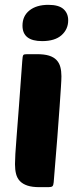

<svg xmlns="http://www.w3.org/2000/svg" viewBox="-20 -774 321 794"><path d="M144 0Q113 0 93.5 -6.5Q74 -13 62.5 -25Q51 -37 46.5 -54.5Q42 -72 42 -95Q42 -110 43.5 -137.5Q45 -165 49 -213.5Q53 -262 58.5 -336.5Q64 -411 72 -521Q73 -543 77 -547Q80 -550 93 -550H132Q163 -550 182.5 -544Q202 -538 213.5 -526Q225 -514 229.5 -497Q234 -480 234 -459Q234 -444 232 -414Q230 -384 226.5 -332.5Q223 -281 217 -204.5Q211 -128 202 -20Q201 -8 197 -4Q193 0 180 0ZM73 -668Q73 -708 102 -731Q131 -754 180 -754Q223 -754 242.5 -736.5Q262 -719 262 -690Q262 -653 234.5 -628.5Q207 -604 154 -604Q73 -604 73 -668Z"/></svg>

Font: Poetsen One
Style: Regular
Weight: 400
Designer: Pablo Impallari, Rodrigo Fuenzalida
Foundry: Pablo Impallari, Rodrigo Fuenzalida
Version: Version 1.001; ttfautohint (v0.93) -l 8 -r 50 -G 200 -x 14 -